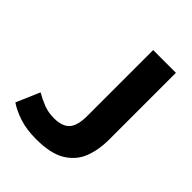

<svg xmlns="http://www.w3.org/2000/svg" viewBox="-201 -805 931 931"><g transform="rotate(45 264.5 -339.5)"><path d="M208 14Q140 14 91 -2.5Q42 -19 10 -41L62 -162Q91 -145 124 -132Q157 -119 196 -119Q253 -119 278 -147Q303 -175 303 -241V-693H459V-233Q459 -165 437.5 -109Q416 -53 361.5 -19.5Q307 14 208 14Z"/></g></svg>

Font: Ubuntu Sans ExtraBold
Style: Regular
Weight: 800
Designer: Dalton Maag Ltd
Foundry: Dalton Maag Ltd
Version: Version 1.006; ttfautohint (v1.8.4.7-5d5b)